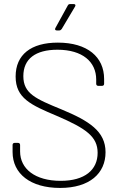

<svg xmlns="http://www.w3.org/2000/svg" viewBox="-20 -918 617 946"><path d="M260 -768H272C277 -768 281 -771 284 -775L350 -886C354 -893 351 -898 343 -898H326C321 -898 316 -896 314 -891L253 -780C249 -773 252 -768 260 -768ZM276 8C422 8 500 -64 500 -168C500 -271 420 -322 283 -379C156 -431 95 -457 95 -543C95 -628 155 -673 263 -673C387 -673 454 -613 454 -526V-505C454 -499 458 -495 464 -495H483C489 -495 493 -499 493 -505V-529C493 -637 411 -708 265 -708C133 -708 57 -649 57 -541C57 -434 132 -401 260 -347C404 -285 461 -245 461 -165C461 -81 398 -27 279 -27C153 -27 79 -86 79 -172V-204C79 -210 75 -214 69 -214H52C46 -214 42 -210 42 -204V-169C42 -62 130 8 276 8Z"/></svg>

Font: Barlow ExtraLight
Style: Regular
Weight: 275
Designer: Jeremy Tribby
Foundry: Tribby Type
Version: Version 1.422;hotconv 1.0.109;makeotfexe 2.5.65596